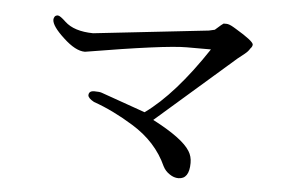

<svg xmlns="http://www.w3.org/2000/svg" viewBox="-46 -697 1091 722"><g transform="rotate(5 500.0 -336.0)"><path d="M287 -320Q288 -309 310 -297Q384 -271 460 -224Q552 -168 592 -79Q601 -61 618 -50Q634 -39 651 -39Q692 -39 692 -100Q692 -125 680 -144Q652 -190 538 -249L834 -507Q838 -510 858 -526Q872 -537 878 -548Q886 -556 886 -564Q885 -577 818 -617L808 -623Q791 -633 781 -633Q773 -633 770 -633Q767 -632 739 -607L717 -602L284 -554Q212 -555 177 -588Q155 -609 147 -609Q139 -609 135 -604Q131 -598 131 -592Q131 -568 178 -525Q224 -482 259 -482H260Q557 -532 639 -532Q703 -532 731 -532Q613 -354 503 -275L336 -334Q328 -337 308 -337Q287 -337 287 -320Z"/></g></svg>

Font: Sawarabi Mincho
Style: Regular
Weight: 400
Version: Version 1.082; ttfautohint (v1.8.4.7-5d5b)